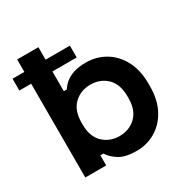

<svg xmlns="http://www.w3.org/2000/svg" viewBox="-176 -836 954 986"><g transform="rotate(-30 301.0 -343.0)"><path d="M200 -60H182V0H58V-700H184V-439H202Q213 -457 231.5 -473Q250 -489 280.5 -499.5Q311 -510 356 -510Q416 -510 467 -480.5Q518 -451 549 -394Q580 -337 580 -256V-240Q580 -159 549 -102Q518 -45 467 -15.5Q416 14 356 14Q289 14 253 -9Q217 -32 200 -60ZM454 -243V-253Q454 -325 415.5 -362.5Q377 -400 318 -400Q260 -400 221 -362.5Q182 -325 182 -253V-243Q182 -171 221 -133.5Q260 -96 318 -96Q376 -96 415 -133.5Q454 -171 454 -243ZM-12 -556V-626H328V-556Z"/></g></svg>

Font: Space Grotesk Frontify
Style: Bold
Weight: 700
Designer: Florian Karsten
Version: Version 2.000